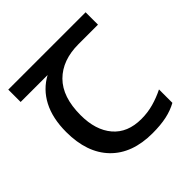

<svg xmlns="http://www.w3.org/2000/svg" viewBox="-150 -658 790 790"><g transform="rotate(-45 245.0 -263.5)"><path d="M301 10Q183 10 118 -57Q53 -124 53 -245Q53 -325 82 -380.5Q111 -436 165 -465H8V-537H458V-465H345Q251 -465 197.5 -411.5Q144 -358 144 -252Q144 -165 187 -114.5Q230 -64 310 -64Q347 -64 381 -73.5Q415 -83 447 -99V-21Q418 -5 383 2.5Q348 10 301 10Z"/></g></svg>

Font: odia115
Style: Regular
Weight: 400
Designer: Amélie Bonet and Sol Matas
Foundry: Google LLC
Version: Version 2.003